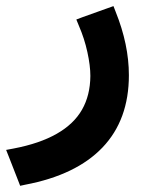

<svg xmlns="http://www.w3.org/2000/svg" viewBox="-52 -331 465 620"><path d="M321.4 -293.2Q364.2 -186.9 364.2 -88.2Q364.2 55.9 279.1 145.1Q194 234.3 29.2 265.5L13.1 269L7.1 253.4L-23.2 175.8L-32.2 153.1L-8.1 148.6Q76.1 132.5 131.2 101Q186.4 69.5 212.8 23.2Q239.3 -23.2 239.8 -85.6Q239.8 -118.9 230.2 -162.7Q220.7 -206.5 202.5 -248.4L194.5 -268L214.6 -275.6L296.2 -304.8L314.4 -311.3Z"/></svg>

Font: Vazir FD
Style: Bold
Weight: 700
Foundry: DejaVu fonts team - Redesigned by Saber Rastikerdar
Version: Version 21.10;October 20, 2019;FontCreator 12.0.0.2547 64-bi